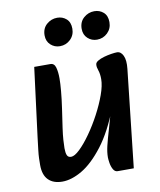

<svg xmlns="http://www.w3.org/2000/svg" viewBox="-79 -745 685 821"><g transform="rotate(-10 263.0 -334.0)"><path d="M126 13Q87 13 65.5 -8.5Q44 -30 44 -73Q44 -88 44.5 -103Q45 -118 47.5 -139Q50 -160 54 -193L92 -491H162Q179 -491 184.5 -471.5Q190 -452 190 -424Q190 -403 187 -369Q184 -335 178 -294L166 -212Q162 -184 160.5 -162Q159 -140 159 -126Q159 -106 163.5 -95.5Q168 -85 181 -85Q196 -85 219 -107Q242 -129 267.5 -165Q293 -201 315 -242.5Q337 -284 351 -323Q365 -362 365 -390Q365 -413 359.5 -428.5Q354 -444 355 -454Q355 -463 366.5 -470Q378 -477 394 -481.5Q410 -486 426 -488.5Q442 -491 451 -491Q468 -491 477.5 -471Q487 -451 483 -414L436 10H366Q354 10 347 -2.5Q340 -15 337.5 -31Q335 -47 335 -55Q335 -78 341.5 -105Q348 -132 360.5 -174Q373 -216 391 -282V-265Q352 -163 305 -102Q258 -41 212 -14Q166 13 126 13ZM377 -559Q354 -559 337 -574.5Q320 -590 320 -616Q320 -646 340 -663.5Q360 -681 386 -681Q409 -681 425.5 -666.5Q442 -652 442 -624Q442 -596 423 -577.5Q404 -559 377 -559ZM216 -559Q193 -559 176 -574.5Q159 -590 159 -616Q159 -646 179 -663.5Q199 -681 225 -681Q248 -681 264.5 -666.5Q281 -652 281 -624Q281 -596 262 -577.5Q243 -559 216 -559Z"/></g></svg>

Font: Alkatra
Style: Regular
Weight: 400
Designer: Suman Bhandary
Version: Version 1.100;gftools[0.9.22]